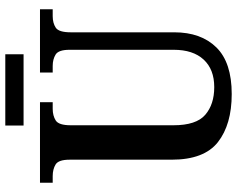

<svg xmlns="http://www.w3.org/2000/svg" viewBox="-105 -780 895 725"><g transform="rotate(-90 342.5 -417.5)"><path d="M350 10Q235 10 168.5 -42Q102 -94 102 -217V-602Q102 -644 84 -655Q66 -666 40 -666H15V-714H319V-666H294Q268 -666 250 -654.5Q232 -643 232 -598V-210Q232 -124 271.5 -90Q311 -56 376 -56Q443 -56 480 -96Q517 -136 517 -209V-602Q517 -644 499 -655Q481 -666 456 -666H431V-714H670V-666H644Q618 -666 600.5 -654.5Q583 -643 583 -598V-207Q583 -106 526 -48Q469 10 350 10ZM231 -776V-845H500V-776Z"/></g></svg>

Font: Noto Serif SemiCondensed SemiBold
Style: Regular
Weight: 600
Width: 4
Designer: Monotype Design Team
Foundry: Monotype Imaging Inc.
Version: Version 2.013; ttfautohint (v1.8.4.7-5d5b)